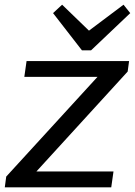

<svg xmlns="http://www.w3.org/2000/svg" viewBox="-27 -801 576 821"><path d="M-0.4 -45.9 421 -506.3 432.4 -472.2H77L86.6 -540H525L518.9 -495L96 -32L85.8 -67.8H458.3L448.7 0H-6.5ZM529.9 -744.9 362.3 -585.7H323.4L199.9 -744.9L238.6 -780.9L372.2 -651.8H329.3L501.2 -780.9Z"/></svg>

Font: Pathway Extreme 8pt Thin
Style: Italic
Weight: 100
Italic angle: -8°
Designer: Eduardo Rodriguez Tunni
Foundry: Eduardo Rodriguez Tunni
Version: Version 1.000